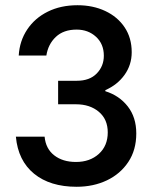

<svg xmlns="http://www.w3.org/2000/svg" viewBox="-20 -705 590 735"><path d="M273.3 10Q171.7 10 110.4 -40Q49.2 -90 40.8 -181.7H150.8Q155 -135.8 187.5 -110.4Q220 -85 270.8 -85Q324.2 -85 358.3 -115.8Q392.5 -146.7 392.5 -198.3Q392.5 -248.3 358.3 -277.1Q324.2 -305.8 270.8 -305.8H202.5V-395.8H274.2Q323.3 -395.8 350.4 -423.8Q377.5 -451.7 377.5 -491.7Q377.5 -536.7 347.5 -564.2Q317.5 -591.7 273.3 -591.7Q223.3 -591.7 193.8 -563.8Q164.2 -535.8 157.5 -492.5H51.7Q55 -548.3 84.2 -592.1Q113.3 -635.8 162.9 -660.4Q212.5 -685 276.7 -685Q335.8 -685 382.9 -662.9Q430 -640.8 457.1 -600.4Q484.2 -560 484.2 -505Q484.2 -456.7 456.7 -418.3Q429.2 -380 383.3 -360V-355.8Q436.7 -339.2 469.2 -297.5Q501.7 -255.8 501.7 -194.2Q501.7 -130.8 471.2 -85Q440.8 -39.2 389.2 -14.6Q337.5 10 273.3 10Z"/></svg>

Font: Funnel Sans Medium
Style: Regular
Weight: 500
Version: Version 1.000; Beta; Release 5; Build 24; ttfautohint (v1.8.